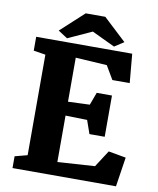

<svg xmlns="http://www.w3.org/2000/svg" viewBox="-99 -1014 895 1091"><g transform="rotate(10 348.0 -469.0)"><path d="M306 -938H419L551 -815L497 -780L364 -843L226 -780L172 -815ZM121 -87V-667L52 -678V-758H606L621 -591H521L475 -669L294 -680V-426L419 -431L446 -504H534V-266H446L419 -343L294 -346V-78L509 -92L571 -188L672 -170L646 0H49V-68Z"/></g></svg>

Font: Martel Heavy
Style: Regular
Weight: 900
Designer: Dan Reynolds
Foundry: Dan Reynolds
Version: Version 1.001; ttfautohint (v1.1) -l 5 -r 5 -G 72 -x 0 -D la